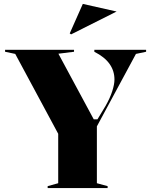

<svg xmlns="http://www.w3.org/2000/svg" viewBox="-20 -963 774 983"><path d="M224 0V-10L278 -25V-278L58 -687L6 -698V-708H359V-698L279 -688L460 -352H479L520 -420Q543 -460 554.5 -495.5Q566 -531 566 -556Q566 -600 541 -635.5Q516 -671 463 -698V-708H728V-698L676 -687L476 -316V-25L531 -10V0ZM344 -787 337 -792 404 -943 577 -904Z"/></svg>

Font: Kalnia Thin SemiBold
Style: Regular
Weight: 600
Version: Version 1.105